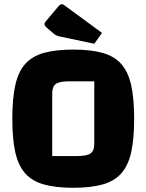

<svg xmlns="http://www.w3.org/2000/svg" viewBox="-20 -875 694 910"><path d="M38.4 -312Q38.4 -407.2 52.3 -470.5Q66.2 -533.9 98.9 -571.2Q131.6 -608.4 187.6 -624.2Q243.6 -640 327.1 -640Q410.4 -640 466.5 -624.2Q522.6 -608.4 555.3 -571Q588 -533.6 601.9 -470.4Q615.8 -407.2 615.8 -312Q615.8 -216.8 601.9 -154Q588 -91.1 555.3 -53.8Q522.6 -16.6 466.5 -0.8Q410.4 15 327.1 15Q243.6 15 187.6 -0.8Q131.6 -16.6 98.9 -53.8Q66.2 -91.1 52.3 -154Q38.4 -216.8 38.4 -312ZM227.5 -135.4H346.1Q391.8 -135.4 409.3 -147.9Q426.8 -160.5 426.8 -193.2V-489.6H307.2Q262.2 -489.6 244.8 -477.1Q227.5 -464.5 227.5 -431.8ZM427 -667.6 261.2 -702.6Q246.4 -705.8 236.2 -714.1L200.8 -744.5Q190.8 -753.5 190.8 -760.8Q190.8 -767.1 199.3 -776.6L257.5 -845.6Q266 -855.1 273.1 -855.1Q278.4 -855.1 283.4 -851.1L463.5 -719.1Z"/></svg>

Font: Changa
Style: Regular
Weight: 400
Designer: Eduardo Rodriguez Tunni
Foundry: Eduardo Rodriguez Tunni
Version: Version 3.003